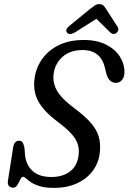

<svg xmlns="http://www.w3.org/2000/svg" viewBox="-20 -904 626 934"><path d="M242.5 10Q200.5 10 173.8 1.8Q147 -6.5 131.5 -17Q116 -27.5 107.2 -35.8Q98.5 -44 92 -44Q85 -44 78.8 -30.8Q72.5 -17.5 64.5 -4.2Q56.5 9 44 9Q30.5 9 23 0.2Q15.5 -8.5 19 -27.5L44 -187Q49.5 -219.5 72 -219.5Q84 -219.5 89.5 -211.5Q95 -203.5 99 -185L102 -148Q107.5 -100.5 139.2 -71.8Q171 -43 230.5 -43Q285 -43 320.8 -70.2Q356.5 -97.5 362.5 -150Q368 -194.5 345 -230.2Q322 -266 262 -310.5Q198.5 -357.5 170 -404.8Q141.5 -452 147 -512Q151.5 -566 181 -611Q210.5 -656 262.8 -682.8Q315 -709.5 387 -709.5Q451.5 -709.5 496 -687Q540.5 -664.5 563.2 -628.5Q586 -592.5 585.5 -551.5Q585 -530 573.8 -515.5Q562.5 -501 543.5 -501Q511.5 -501 498.5 -541.5L491.5 -569Q472.5 -660.5 382 -660.5Q320 -660.5 283 -626.5Q246 -592.5 240.5 -541.5Q236 -500 257.5 -462.5Q279 -425 336 -382Q389.5 -342.5 419 -309.5Q448.5 -276.5 459.2 -243Q470 -209.5 466 -167.5Q462 -116 433.5 -76Q405 -36 356.2 -13Q307.5 10 242.5 10ZM545.5 -743Q531 -732.5 515 -747.5L449 -812.5L346.5 -747.5Q319 -731 307 -744.5Q294.5 -758.5 315.5 -776.5L416.5 -859Q430 -870 440.2 -877Q450.5 -884 462.5 -884Q476 -884 483 -877.2Q490 -870.5 497 -859L552.5 -772.5Q558 -763.5 554.8 -755.5Q551.5 -747.5 545.5 -743Z"/></svg>

Font: Fraunces 144pt S100
Style: Italic
Weight: 400
Italic angle: -16°
Version: Version 1.000; ttfautohint (v1.8.3)